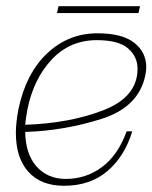

<svg xmlns="http://www.w3.org/2000/svg" viewBox="-20 -587 490 617"><path d="M425 -545H163L168 -567H430ZM61 -163Q62 -92 97.5 -52Q133 -12 192 -12Q256 -12 307.5 -50Q359 -88 387 -165H405Q381 -85 325.5 -37.5Q270 10 186 10Q112 10 71.5 -34.5Q31 -79 31 -160Q31 -192 39 -235Q63 -351 131.5 -415.5Q200 -480 293 -480Q373 -480 411.5 -449.5Q450 -419 450 -371Q450 -359 447 -345Q426 -243 306.5 -205Q187 -167 61 -163ZM422 -366Q422 -405 391.5 -431.5Q361 -458 291 -458Q205 -458 146.5 -396Q88 -334 68 -235Q62 -201 61 -186Q206 -191 314 -233.5Q422 -276 422 -366Z"/></svg>

Font: Taviraj Thin
Style: Italic
Weight: 250
Italic angle: -12°
Designer: Katatrad Team
Foundry: CadsonDemak
Version: Version 1.001